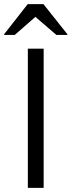

<svg xmlns="http://www.w3.org/2000/svg" viewBox="-40 -911 347 931"><path d="M95 0V-675H171.7V0ZM-20 -741.7V-745L94.2 -890.8H170.8L286.7 -745V-741.7H233.3L131.7 -829.2L31.7 -741.7Z"/></svg>

Font: Funnel Sans Light
Style: Regular
Weight: 300
Designer: NORD ID, Kristian Moeller
Foundry: Dicotype
Version: Version 1.000